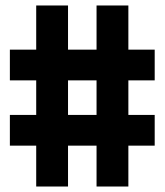

<svg xmlns="http://www.w3.org/2000/svg" viewBox="-20 -680 600 700"><path d="M228 -261V-387H332V-261ZM544 -261H448V-387H544V-499H448V-660H332V-499H228V-660H112V-499H16V-387H112V-261H16V-149H112V0H228V-149H332V0H448V-149H544Z"/></svg>

Font: RazerF5
Style: Bold
Weight: 700
Foundry: Razer Inc.
Version: Version 2